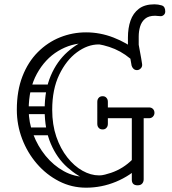

<svg xmlns="http://www.w3.org/2000/svg" viewBox="-20 -860 795 890"><path d="M623 -625H573V-686Q573 -730 585 -764.5Q597 -799 624 -819.5Q651 -840 696 -840Q713 -840 729.5 -835Q746 -830 746 -807Q746 -797 739.5 -791Q733 -785 725 -785Q719 -785 711 -786Q703 -787 699 -787Q669 -787 652.5 -773Q636 -759 629.5 -737Q623 -715 623 -691ZM618 -1Q591 -1 591 -27V-330Q591 -356 618 -356Q646 -356 646 -332V-29Q646 -17 639 -9Q632 -1 618 -1ZM471 -312Q461 -312 453.5 -319.5Q446 -327 446 -337Q446 -348 453.5 -355Q461 -362 471 -362H671Q682 -362 689 -355Q696 -348 696 -337Q696 -327 689 -319.5Q682 -312 671 -312ZM615 -535Q605 -535 598.5 -541.5Q592 -548 590 -556Q582 -604 578 -624.5Q574 -645 573.5 -650Q573 -655 573 -655Q573 -665 580 -672Q587 -679 597 -679Q606 -679 613.5 -673Q621 -667 622 -658Q631 -610 634.5 -589.5Q638 -569 638.5 -564.5Q639 -560 639 -559Q639 -549 631.5 -542Q624 -535 615 -535ZM226 -252Q226 -243 221 -238Q216 -233 209 -233H114Q98 -233 98 -252Q98 -269 115 -269H209Q226 -269 226 -252ZM224 -451Q224 -442 219 -437Q214 -432 207 -432H112Q96 -432 96 -451Q96 -468 113 -468H207Q224 -468 224 -451ZM218 -350Q218 -341 213 -336Q208 -331 201 -331H106Q90 -331 90 -350Q90 -367 107 -367H201Q218 -367 218 -350ZM400 -18Q341 -41 292.5 -84Q244 -127 215.5 -193.5Q187 -260 187 -351Q187 -443 215.5 -509.5Q244 -576 293 -619.5Q342 -663 401 -685L442 -654Q441 -654 439.5 -654Q438 -654 437 -654Q386 -654 336.5 -617.5Q287 -581 254.5 -513.5Q222 -446 222 -351Q222 -282 241 -226.5Q260 -171 292 -130.5Q324 -90 362.5 -68.5Q401 -47 439 -47Q449 -47 461 -49ZM379 10Q312 10 253.5 -20Q195 -50 151 -101Q107 -152 82.5 -216.5Q58 -281 58 -351Q58 -439 84 -506Q110 -573 155.5 -618.5Q201 -664 258.5 -687Q316 -710 379 -710Q444 -710 506 -686Q568 -662 618 -622Q631 -612 631 -598Q631 -584 622 -578Q618 -575 612 -575Q605 -575 597 -580Q589 -585 583 -589Q540 -625 486.5 -642.5Q433 -660 379 -660Q310 -660 249.5 -623.5Q189 -587 151 -518Q113 -449 113 -351Q113 -293 134 -237.5Q155 -182 191.5 -137.5Q228 -93 276 -66.5Q324 -40 379 -40Q439 -40 495 -59Q551 -78 594 -121Q599 -126 605 -133.5Q611 -141 617 -141Q628 -141 635 -135Q644 -129 644 -116Q644 -105 633 -94Q584 -45 517.5 -17.5Q451 10 379 10ZM456 -414Q467 -414 473 -407Q480 -400 480 -388V-339Q480 -328 474 -320Q467 -313 456 -313Q444 -313 437 -320Q431 -328 431 -339V-388Q431 -400 438 -407Q444 -414 456 -414ZM456 -260Q444 -260 438 -267Q431 -274 431 -286V-335Q431 -347 437 -354Q444 -361 456 -361Q467 -361 474 -354Q480 -347 480 -335V-286Q480 -274 473 -267Q467 -260 456 -260Z"/></svg>

Font: Nsibidi Libre Uzo
Style: Regular
Weight: 400
Designer: Oluwaseun Badejo
Version: Version 1.021